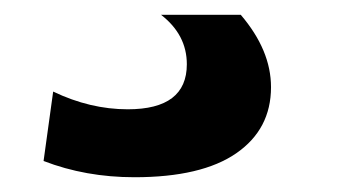

<svg xmlns="http://www.w3.org/2000/svg" viewBox="-20 -20 456 260"><path d="M198 0H306Q347 48 347 98Q347 155 300 187.5Q253 220 162 220Q96 220 39 198L52 104Q102 128 153 128Q233 128 233 67Q233 27 198 0Z"/></svg>

Font: M PLUS 1p
Style: Bold
Weight: 700
Version: Version 1.062